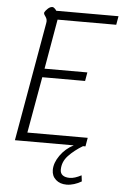

<svg xmlns="http://www.w3.org/2000/svg" viewBox="-61 -761 649 1014"><g transform="rotate(5 263.5 -254.0)"><path d="M208 -654 162 -390H389L381 -344H154L101 -46H421L413 0H400Q355 27 324.5 59.5Q294 92 294 134Q294 153 307 163Q320 173 345 173Q370 173 406 154L410 186Q392 197 371 203.5Q350 210 331 210Q296 210 274 190.5Q252 171 252 139Q252 101 280 61.5Q308 22 351 0H39L150 -631Q151 -634 151 -640Q151 -649 148 -655.5Q145 -662 138.5 -671Q132 -680 135 -687Q139 -695 151 -706.5Q163 -718 176 -718Q180 -718 186.5 -712.5Q193 -707 197 -700H527L519 -654Z"/></g></svg>

Font: Niramit ExtraLight
Style: Italic
Weight: 200
Italic angle: -10°
Designer: Katatrad Aksorn Co.,Ltd.
Foundry: Cadson Demak Co.,Ltd.
Version: Version 1.000; ttfautohint (v1.6)